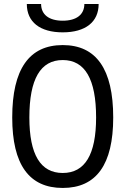

<svg xmlns="http://www.w3.org/2000/svg" viewBox="-20 -928 626 958"><path d="M293 9.8C460.4 9.8 544.9 -106.4 544.9 -341.8C544.9 -583 460.4 -703.1 293 -703.1C125.5 -703.1 41 -583 41 -341.8C41 -106.4 125.5 9.8 293 9.8ZM293 -64.9C182.1 -64.9 126.5 -156.7 126.5 -341.8C126.5 -533.7 182.1 -628.4 293 -628.4C403.8 -628.4 459.5 -533.7 459.5 -341.8C459.5 -156.7 403.8 -64.9 293 -64.9ZM293 -766.6C406.7 -766.6 472.2 -818.4 472.2 -908.2H400.9C400.9 -855 361.3 -824.7 293 -824.7C224.6 -824.7 185.1 -855 185.1 -908.2H113.8C113.8 -818.4 179.2 -766.6 293 -766.6Z"/></svg>

Font: Cascadia Mono PL SemiLight
Style: Regular
Weight: 350
Monospace: yes
Designer: Aaron Bell
Foundry: Saja Typeworks
Version: Version 2404.023